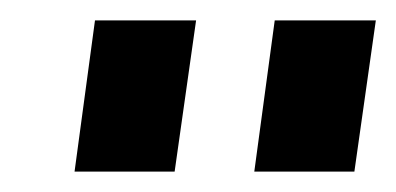

<svg xmlns="http://www.w3.org/2000/svg" viewBox="-20 -775 388 188"><path d="M172 -755 151 -607H53L73 -755ZM348 -755 327 -607H229L249 -755Z"/></svg>

Font: Pathway Extreme 28pt
Style: Bold Italic
Weight: 700
Italic angle: -8°
Designer: Eduardo Rodriguez Tunni
Foundry: Eduardo Rodriguez Tunni
Version: Version 1.001;gftools[0.9.26]